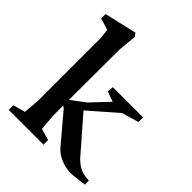

<svg xmlns="http://www.w3.org/2000/svg" viewBox="-197 -801 918 918"><g transform="rotate(45 262.0 -342.0)"><path d="M317.4 -45.9 194.3 -191.4 183.6 -199.2V-129.9L190.4 -47.9L249 -31.2V0H13.7V-31.2L75.2 -47.9L82 -129.9V-555.7L76.2 -603.5L16.6 -622.1L17.6 -651.4L180.7 -689.5L193.4 -672.9L184.6 -580.1L183.6 -237.3L254.9 -291L337.9 -378.9L286.1 -397.5L289.1 -428.7H494.1L493.2 -397.5L407.2 -372.1L268.6 -251L419.9 -77.1Q447.3 -49.8 471.7 -41Q496.1 -32.2 523.4 -32.2L524.4 -4.9L443.4 4.9H442.4Q404.3 4.9 370.6 -9.3Q336.9 -23.4 317.4 -45.9Z"/></g></svg>

Font: Comprehension Dark
Style: Regular
Weight: 700
Designer: Alfredo Marco Pradil
Foundry: Alfredo Marco Pradil
Version: 1.0